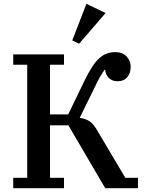

<svg xmlns="http://www.w3.org/2000/svg" viewBox="-20 -982 753 1002"><path d="M49 -54H122V-644H49V-698H314V-644H241V-385H336L421 -561Q442 -604 460.5 -632.5Q479 -661 498 -678Q517 -695 537.5 -702.5Q558 -710 581 -710Q620 -710 641 -687Q662 -664 662 -633Q662 -600 644 -579Q626 -558 594 -558Q565 -558 548 -575Q531 -592 529 -618H526Q515 -603 501.5 -580Q488 -557 477 -532L396 -367Q428 -363 449.5 -347.5Q471 -332 491 -295L634 -54H700V0H529L337 -328H241V-54H314V0H49ZM357 -771 431 -962 531 -914 393 -754Z"/></svg>

Font: IBM Plex Serif Medm
Style: Regular
Weight: 500
Designer: Mike Abbink, Paul van der Laan, Pieter van Rosmalen
Foundry: Bold Monday
Version: Version 3.001